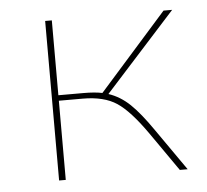

<svg xmlns="http://www.w3.org/2000/svg" viewBox="-39 -448 527 488"><g transform="rotate(-5 225.0 -203.5)"><path d="M421 0H401L332 -99Q290 -159 257.5 -180.5Q225 -202 171 -202H110V0H93V-407H110V-216H174Q203 -216 222 -212L395 -407H417L237 -208Q267 -198 291.5 -174.5Q316 -151 347 -106Z"/></g></svg>

Font: Ysabeau Thin
Style: Regular
Weight: 200
Designer: Christian Thalmann (Catharsis Fonts)
Version: Version 0.003